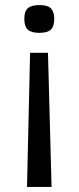

<svg xmlns="http://www.w3.org/2000/svg" viewBox="-20 -547 311 760"><path d="M194.8 -472.2Q194.8 -442.9 181.4 -429.9Q168 -417 136.2 -417Q103 -417 89.6 -429.9Q76.2 -442.9 76.2 -472.2Q76.2 -502.9 90.6 -514.9Q105 -526.9 136.2 -526.9Q170.9 -526.9 182.9 -512.5Q194.8 -498 194.8 -472.2ZM86.9 192.9 99.1 -337.9H169.9L184.1 192.9Z"/></svg>

Font: ClearSansRegular
Style: Regular
Weight: 400
Foundry: Intel Corporation
Version: Version 1.00